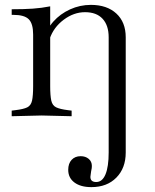

<svg xmlns="http://www.w3.org/2000/svg" viewBox="-20 -474 635 788"><path d="M355 294Q311 294 285.5 275Q260 256 260 223Q260 197 274 182Q288 167 311 167Q331 167 344 178Q357 189 357 207Q357 212 356.5 216Q356 220 354 229Q353 238 352 243.5Q351 249 351 252Q351 273 375 273Q400 273 413 241.5Q426 210 426 152V-321Q426 -370 401 -397Q376 -424 329 -424Q283 -424 241.5 -393Q200 -362 184 -315H163Q171 -354 199 -385.5Q227 -417 267.5 -435.5Q308 -454 353 -454Q419 -454 457.5 -418.5Q496 -383 496 -321V152Q496 216 457.5 255Q419 294 355 294ZM28 3V-20L44 -22Q77 -26 92 -33.5Q107 -41 111.5 -61Q116 -81 116 -121V-332Q116 -377 98 -395Q80 -413 35 -413H28V-436Q78 -436 114.5 -438.5Q151 -441 186 -448V-352V-343V-121Q186 -81 190.5 -61Q195 -41 210.5 -33.5Q226 -26 258 -22L274 -20V3L151 0Z"/></svg>

Font: Baskervville SC
Style: Regular
Weight: 400
Designer: Alexis Faudot, Rémi Forte, Morgane Pierson, Rafael Ribas, Tanguy Vanlaeys, Rosalie Wagner, Thomas Huot-Marchand
Foundry: ANRT
Version: Version 1.100